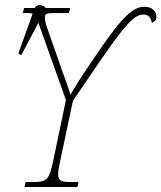

<svg xmlns="http://www.w3.org/2000/svg" viewBox="-20 -746 644 766"><path d="M78 0H289L293 -20H258C225 -20 212 -25 212 -51C212 -64 215 -82 221 -108L271 -344C449 -606 503 -688 551 -688C569 -688 581 -680 586 -655C598 -659 604 -667 604 -677C604 -699 590 -719 555 -719C501 -719 450 -657 328 -474C303 -438 276 -394 261 -368C253 -396 237 -439 225 -472L173 -621C162 -650 159 -664 159 -677C159 -690 165 -694 197 -694H255L260 -714H161V-717C147 -728 128 -731 118 -714H76L71 -694H83C95 -694 103 -694 110 -691L53 -532L65 -526L133 -655C134 -653 134 -652 135 -650L243 -347L193 -108C177 -31 168 -20 118 -20H82Z"/></svg>

Font: Noto Serif SemiCondensed Thin
Style: Italic
Weight: 100
Width: 4
Italic angle: -12°
Designer: Monotype Design Team
Foundry: Monotype Imaging Inc.
Version: Version 2.013